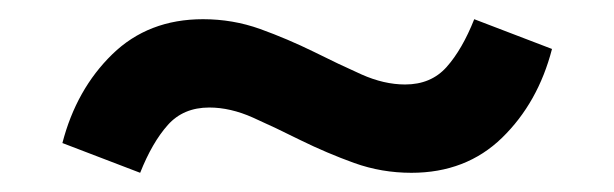

<svg xmlns="http://www.w3.org/2000/svg" viewBox="-20 -405 640 200"><path d="M408.5 -225Q377.5 -225 349 -235.2Q320.5 -245.5 293 -259Q267 -272 243.5 -282.5Q220 -293 198 -293Q171 -293 154.8 -274.8Q138.5 -256.5 126 -225L45 -256Q59.5 -312 97 -348.5Q134.5 -385 191.5 -385Q222.5 -385 251 -374.8Q279.5 -364.5 307 -351Q333 -338 356.5 -327.5Q380 -317 402 -317Q429 -317 445.2 -335.2Q461.5 -353.5 474 -385L555 -354Q540.5 -298 503 -261.5Q465.5 -225 408.5 -225Z"/></svg>

Font: Lilex Medium
Style: Regular
Weight: 500
Designer: Mike Abbink, Paul van der Laan, Pieter van Rosmalen, Mikhael Khrustik
Foundry: Mikhael Khrustik
Version: Version 1.100